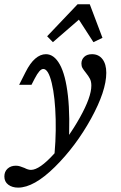

<svg xmlns="http://www.w3.org/2000/svg" viewBox="-75 -677 563 890"><path d="M-54.8 141.1Q-54.8 118.5 -39.9 104.8Q-25 91.1 -1.6 91.1Q8.9 91.1 17.7 94Q26.6 96.8 38.7 101.6Q46 105.6 54 108.1Q62.1 110.5 68.5 110.5Q108.1 110.5 175.4 36.3Q242.7 -37.9 295.6 -132.7Q348.4 -227.4 348.4 -279.8Q348.4 -299.2 341.9 -311.7Q335.5 -324.2 322.6 -340.3Q312.1 -353.2 307.3 -361.7Q302.4 -370.2 302.4 -382.3Q302.4 -400.8 315.3 -413.3Q328.2 -425.8 351.6 -425.8Q382.3 -425.8 400 -402.8Q417.7 -379.8 417.7 -339.5Q417.7 -255.6 347.2 -127.4Q276.6 0.8 179.4 96.8Q82.3 192.7 8.9 192.7Q-18.5 192.7 -36.7 179Q-54.8 165.3 -54.8 141.1ZM125.8 -357.3Q116.9 -357.3 107.3 -346.4Q97.6 -335.5 85.5 -312.1L71 -283.9H13.7L43.5 -342.7Q64.5 -384.7 88.3 -405.2Q112.1 -425.8 137.9 -425.8Q175.8 -425.8 202.4 -377.8Q229 -329.8 239.9 -233.1Q250.8 -136.3 242.7 3.2Q230.6 21 215.3 39.1Q200 57.3 172.6 84.7Q185.5 -21 183.1 -123.8Q180.6 -226.6 164.9 -291.9Q149.2 -357.3 125.8 -357.3ZM143.5 -508.9 284.7 -657.3H341.1L400 -501.6L358.1 -481.5L275.8 -608.9L321 -612.1L170.2 -481.5Z"/></svg>

Font: Playfair Micro SmCond SmLight
Style: Italic
Weight: 360
Width: 4
Italic angle: -15.6°
Designer: Claus Eggers Sørensen
Foundry: Claus Eggers Sørensen
Version: Version 2.203;Glyphs 3.3 (3326)